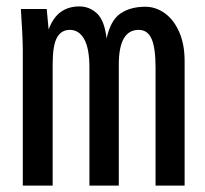

<svg xmlns="http://www.w3.org/2000/svg" viewBox="-20 -578 640 598"><path d="M45 -550H125.5L131.5 -486Q145 -523 169 -540.5Q193 -558 227.5 -558Q258.5 -558 282 -536.2Q305.5 -514.5 312 -458Q324.5 -515.5 355.5 -536.2Q386.5 -557 432.5 -557Q465 -557 493 -537Q521 -517 538 -478.8Q555 -440.5 555 -388V0H464.5V-367Q464.5 -429.5 452 -457.2Q439.5 -485 412 -485Q350 -485 350 -377V0H258.5V-367Q258.5 -427.5 242.2 -456.2Q226 -485 197.5 -485Q171 -485 157.5 -461Q144 -437 144 -377V0H51V-420Q51 -462 45 -550Z"/></svg>

Font: JuliaMono
Style: Regular
Weight: 400
Monospace: yes
Designer: cormullion
Foundry: corm
Version: Version 0.055; ttfautohint (v1.8.4)